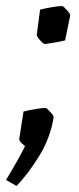

<svg xmlns="http://www.w3.org/2000/svg" viewBox="-42 -481 262 637"><path d="M80 -366 91 -449Q110 -454 132.5 -457.5Q155 -461 164 -461Q168 -461 180 -447.5Q192 -434 191 -430L174 -347Q153 -342 134.5 -339Q116 -336 107 -335Q102 -335 90.5 -348Q79 -361 80 -366ZM-22 116Q16 54 41 4Q39 2 30 -6Q21 -14 22 -21L36 -111Q55 -116 77.5 -119.5Q100 -123 109 -123Q113 -123 125 -109.5Q137 -96 136 -92Q125 -24 89 35Q53 94 13 136Z"/></svg>

Font: Grenze
Style: Italic
Weight: 400
Italic angle: -10°
Designer: Renata Polastri
Foundry: Omnibus-Type
Version: Version 1.002; ttfautohint (v1.8)